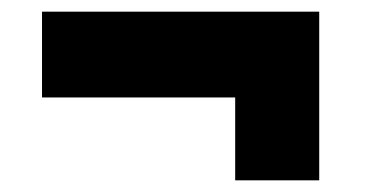

<svg xmlns="http://www.w3.org/2000/svg" viewBox="-20 -448 640 329"><path d="M383 -281H52V-428H527V-139H383Z"/></svg>

Font: Mona Sans Black
Style: Regular
Weight: 900
Designer: Deni Anggara
Foundry: GitHub
Version: Version 2.000